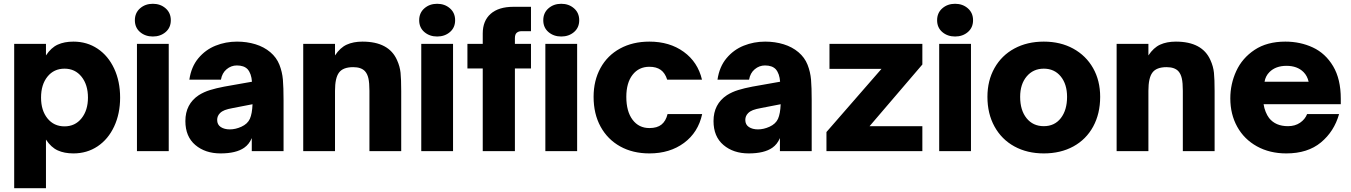

<svg xmlns="http://www.w3.org/2000/svg" viewBox="-20 -799 7140 1015"><path d="M615 -283Q615 -198 583.5 -130.5Q552 -63 496 -25.5Q440 12 368 12Q320 12 285 -4Q250 -20 223 -61V196H55V-567H223V-506Q250 -547 285 -563Q320 -579 368 -579Q440 -579 496 -541.5Q552 -504 583.5 -436.5Q615 -369 615 -283ZM197 -283Q197 -215 231 -173Q265 -131 321 -131Q377 -131 411 -173.5Q445 -216 445 -283Q445 -351 411 -393.5Q377 -436 321 -436Q265 -436 231 -394Q197 -352 197 -283Z M872 0H704V-567H872ZM693 -692Q693 -731 720.5 -755Q748 -779 788 -779Q828 -779 855.5 -755Q883 -731 883 -692Q883 -653 855.5 -629.5Q828 -606 788 -606Q748 -606 720.5 -629.5Q693 -653 693 -692Z M960 -159Q960 -249 1031 -296Q1058 -313 1090.5 -323Q1123 -333 1165 -341L1312 -367Q1309 -410 1289 -433Q1270 -453 1232 -453Q1202 -453 1178 -433Q1154 -413 1148 -378H981Q991 -446 1028.5 -491Q1066 -536 1119.5 -557.5Q1173 -579 1233 -579Q1285 -579 1330.5 -565Q1376 -551 1409 -523Q1442 -495 1457 -457Q1472 -419 1475.5 -378Q1479 -337 1479 -269V0H1311V-69Q1297 -36 1271 -18Q1228 12 1146 12Q1065 12 1012.5 -32.5Q960 -77 960 -159ZM1256 -129Q1289 -144 1301 -171Q1313 -198 1315 -248L1212 -228Q1184 -223 1168.5 -217Q1153 -211 1143 -201Q1128 -186 1128 -165Q1128 -140 1147 -127.5Q1166 -115 1195 -115Q1225 -115 1256 -129Z M1583 0V-567H1751V-506Q1778 -547 1813 -563Q1848 -579 1896 -579Q2036 -579 2079 -481Q2094 -448 2097.5 -414.5Q2101 -381 2101 -317V0H1933V-319Q1933 -361 1927.5 -385Q1922 -409 1909 -423Q1889 -444 1847 -444Q1793 -444 1772 -415Q1751 -387 1751 -319V0Z M2375 0H2207V-567H2375ZM2196 -692Q2196 -731 2223.5 -755Q2251 -779 2291 -779Q2331 -779 2358.5 -755Q2386 -731 2386 -692Q2386 -653 2358.5 -629.5Q2331 -606 2291 -606Q2251 -606 2223.5 -629.5Q2196 -653 2196 -692Z M2532 0V-437H2451V-567H2532V-622Q2532 -689 2574 -726Q2616 -763 2694 -763H2787V-634H2735Q2722 -634 2712 -626Q2702 -618 2702 -597V-567H2787V-437H2702V0ZM3031 0H2863V-567H3031ZM2852 -692Q2852 -731 2879.5 -755Q2907 -779 2947 -779Q2987 -779 3014.5 -755Q3042 -731 3042 -692Q3042 -653 3014.5 -629.5Q2987 -606 2947 -606Q2907 -606 2879.5 -629.5Q2852 -653 2852 -692Z M3118 -287Q3118 -373 3154.5 -439.5Q3191 -506 3258 -542.5Q3325 -579 3413 -579Q3520 -579 3594.5 -525Q3669 -471 3691 -378H3507Q3496 -413 3473 -429.5Q3450 -446 3413 -446Q3357 -446 3324 -403.5Q3291 -361 3291 -287Q3291 -210 3324 -166Q3357 -122 3413 -122Q3454 -122 3477 -140.5Q3500 -159 3509 -196H3692Q3671 -99 3596 -43.5Q3521 12 3413 12Q3325 12 3258.5 -25Q3192 -62 3155 -129.5Q3118 -197 3118 -287Z M3752 -159Q3752 -249 3823 -296Q3850 -313 3882.5 -323Q3915 -333 3957 -341L4104 -367Q4101 -410 4081 -433Q4062 -453 4024 -453Q3994 -453 3970 -433Q3946 -413 3940 -378H3773Q3783 -446 3820.5 -491Q3858 -536 3911.5 -557.5Q3965 -579 4025 -579Q4077 -579 4122.5 -565Q4168 -551 4201 -523Q4234 -495 4249 -457Q4264 -419 4267.5 -378Q4271 -337 4271 -269V0H4103V-69Q4089 -36 4063 -18Q4020 12 3938 12Q3857 12 3804.5 -32.5Q3752 -77 3752 -159ZM4048 -129Q4081 -144 4093 -171Q4105 -198 4107 -248L4004 -228Q3976 -223 3960.5 -217Q3945 -211 3935 -201Q3920 -186 3920 -165Q3920 -140 3939 -127.5Q3958 -115 3987 -115Q4017 -115 4048 -129Z M4856 0H4349V-101L4640 -435H4365V-567H4856V-458L4577 -132H4856Z M5113 0H4945V-567H5113ZM4934 -692Q4934 -731 4961.5 -755Q4989 -779 5029 -779Q5069 -779 5096.5 -755Q5124 -731 5124 -692Q5124 -653 5096.5 -629.5Q5069 -606 5029 -606Q4989 -606 4961.5 -629.5Q4934 -653 4934 -692Z M5200 -287Q5200 -373 5237.5 -439.5Q5275 -506 5342.5 -542.5Q5410 -579 5498 -579Q5586 -579 5653.5 -542Q5721 -505 5758.5 -439Q5796 -373 5796 -287Q5796 -198 5759 -130Q5722 -62 5654.5 -25Q5587 12 5498 12Q5410 12 5342.5 -25Q5275 -62 5237.5 -130Q5200 -198 5200 -287ZM5621 -287Q5621 -354 5587.5 -395Q5554 -436 5498 -436Q5442 -436 5407.5 -395Q5373 -354 5373 -287Q5373 -216 5407 -174Q5441 -132 5498 -132Q5555 -132 5588 -174.5Q5621 -217 5621 -287Z M5883 0V-567H6051V-506Q6078 -547 6113 -563Q6148 -579 6196 -579Q6336 -579 6379 -481Q6394 -448 6397.5 -414.5Q6401 -381 6401 -317V0H6233V-319Q6233 -361 6227.5 -385Q6222 -409 6209 -423Q6189 -444 6147 -444Q6093 -444 6072 -415Q6051 -387 6051 -319V0Z M6484 -279Q6484 -355 6515.5 -423.5Q6547 -492 6612.5 -535.5Q6678 -579 6775 -579Q6854 -579 6920.5 -548Q6987 -517 7027.5 -449Q7068 -381 7068 -277V-248H6660Q6663 -227 6671 -207.5Q6679 -188 6689 -175Q6723 -132 6789 -132Q6826 -132 6852.5 -150Q6879 -168 6890 -196H7059Q7033 -104 6963 -46Q6893 12 6780 12Q6692 12 6624.5 -25.5Q6557 -63 6520.5 -129Q6484 -195 6484 -279ZM6898 -367Q6891 -398 6871 -418Q6838 -451 6781 -451Q6724 -451 6691 -418Q6670 -397 6665 -367Z"/></svg>

Font: Open Sauce One Black
Style: Regular
Weight: 900
Designer: Alfredo Marco Pradil
Foundry: Creative Sauce Fz LLC
Version: Version 1.477